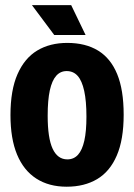

<svg xmlns="http://www.w3.org/2000/svg" viewBox="-20 -704 515 737"><path d="M236 12.7Q167.7 12.7 119.2 -18.6Q70.8 -49.8 45.5 -110.7Q20.2 -171.5 20.2 -262.3Q20.2 -358 47.2 -419.3Q74.2 -480.7 122.8 -510Q171.5 -539.3 238.2 -539.3Q308.3 -539.3 356.7 -509.7Q405 -480 429.8 -419.5Q454.7 -359 454.7 -263.7Q454.7 -168 428.2 -106.8Q401.8 -45.5 352.8 -16.4Q303.7 12.7 236 12.7ZM238.5 -92.2Q263.3 -92.2 279.4 -109.9Q295.5 -127.7 303.7 -164Q311.8 -200.3 311.8 -256.2Q311.8 -316.3 303.2 -355.2Q294.7 -394 278.2 -412.6Q261.7 -431.2 235.8 -431.2Q211.8 -431.2 195.7 -413Q179.5 -394.8 171.2 -357Q163 -319.2 163 -259.8Q163 -173.8 182.1 -133Q201.2 -92.2 238.5 -92.2ZM188.2 -569.7 102.7 -684.2H253.3L308.5 -569.7Z"/></svg>

Font: Bricolage Grotesque 96pt ExtraBold SemiCondensed
Style: Regular
Weight: 800
Width: 4
Version: Version 1.001;gftools[0.9.33.dev8+g029e19f]